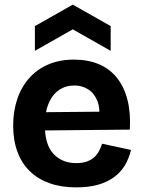

<svg xmlns="http://www.w3.org/2000/svg" viewBox="-20 -797 621 831"><path d="M310 14Q245 14 194.5 -4Q144 -22 109 -56Q74 -90 55.5 -140Q37 -190 37 -253Q37 -315 54.5 -367.5Q72 -420 106 -458.5Q140 -497 189 -518Q238 -539 300 -539Q360 -539 407 -519.5Q454 -500 485.5 -461Q517 -422 531.5 -365.5Q546 -309 542 -236L130 -232V-311L459 -314L408 -274Q415 -327 401 -361Q387 -395 360.5 -411Q334 -427 302 -427Q264 -427 235 -407Q206 -387 190 -348.5Q174 -310 174 -256Q174 -171 211.5 -131Q249 -91 310 -91Q338 -91 357.5 -98.5Q377 -106 389.5 -118Q402 -130 409.5 -145Q417 -160 422 -175L547 -148Q538 -111 520.5 -81.5Q503 -52 474 -30.5Q445 -9 404.5 2.5Q364 14 310 14ZM131 -577V-684L295 -777L459 -684V-577L295 -670Z"/></svg>

Font: Bricolage Grotesque 96pt ExtraBold
Style: Bold
Weight: 700
Version: Version 1.001;gftools[0.9.33.dev8+g029e19f]